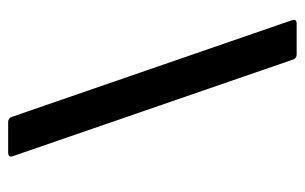

<svg xmlns="http://www.w3.org/2000/svg" viewBox="-157 -583 740 466"><g transform="rotate(-90 213.0 -350.0)"><path d="M397 -11.2 397.9 -6.8Q397.9 0 389.2 0H314Q304.7 0 301.8 -7.8L66.9 -689L65.9 -692.9Q65.9 -700.2 75.2 -700.2H149.9Q158.7 -700.2 162.1 -691.9Z"/></g></svg>

Font: Gruenseis Font Medium
Style: Regular
Weight: 500
Designer: Jeremy Tribby
Foundry: Tribby Type
Version: Version 1.408;Glyphs 3.1.2 (3151)